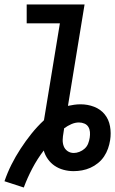

<svg xmlns="http://www.w3.org/2000/svg" viewBox="-39 -755 513 856"><path d="M67 81 -19 53Q-6 15 12 -21Q30 -57 52.5 -91.5Q75 -126 100.5 -158Q126 -190 157 -219L228 -651H80V-735H338L264 -283Q278 -286 292 -288Q306 -290 320 -290Q352 -290 380.5 -279Q409 -268 427.5 -245.5Q446 -223 451.5 -192Q457 -161 452 -130Q449 -111 442.5 -92.5Q436 -74 425 -57.5Q414 -41 398 -28Q382 -15 364 -7Q346 1 327 4.5Q308 8 289 8Q266 8 244 2Q222 -4 204.5 -16Q187 -28 174.5 -45.5Q162 -63 156 -84Q127 -46 105 -4Q83 38 67 81ZM290 -73Q302 -73 315 -78Q328 -83 338.5 -92.5Q349 -102 354 -115Q359 -128 361 -141Q363 -154 362 -166.5Q361 -179 355 -189Q349 -199 337.5 -204Q326 -209 313 -209Q296 -209 279 -201.5Q262 -194 247 -183L244 -163Q241 -147 240.5 -132Q240 -117 245 -103.5Q250 -90 262 -81.5Q274 -73 290 -73Z"/></svg>

Font: Iosevka Etoile Medium
Style: Italic
Weight: 500
Italic angle: -9°
Designer: Belleve Invis
Foundry: Belleve Invis
Version: Version 22.1.2; ttfautohint (v1.8.4)